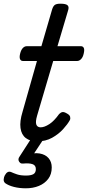

<svg xmlns="http://www.w3.org/2000/svg" viewBox="-40 -750 476 1039"><path d="M162 15Q123 15 99.5 -3Q76 -21 71 -57Q66 -93 82 -145L160 -420H84Q73 -420 68.5 -430Q64 -440 69 -460Q74 -480 83.5 -490Q93 -500 105 -500H184L242 -699Q248 -718 257.5 -724Q267 -730 287 -730Q317 -730 326 -721Q335 -712 328 -692L271 -500H398Q409 -500 413.5 -490.5Q418 -481 413 -460Q409 -441 399 -430.5Q389 -420 378 -420H248L161 -125Q151 -91 156.5 -76Q162 -61 180 -61Q200 -61 226.5 -78Q253 -95 280 -133Q289 -142 298 -143.5Q307 -145 322 -136Q337 -128 339.5 -118Q342 -108 338 -100Q326 -78 301.5 -51Q277 -24 242 -4.5Q207 15 162 15ZM100 269Q65 269 35.5 261.5Q6 254 -12 241Q-21 233 -20 220.5Q-19 208 -14 199Q-7 186 1.5 181.5Q10 177 20 181Q33 187 52 193.5Q71 200 101 200Q127 200 140.5 192.5Q154 185 154 165Q154 144 135 138Q116 132 87 135Q76 136 71.5 133Q67 130 63 124Q59 117 60 110.5Q61 104 66 97L137 -13H206L128 105L99 89Q143 75 174.5 80.5Q206 86 223 106Q240 126 240 156Q240 193 221 218Q202 243 170.5 256Q139 269 100 269Z"/></svg>

Font: Playwrite AU SA
Style: Regular
Weight: 400
Designer: Veronika Burian, José Scaglione
Foundry: TypeTogether
Version: Version 1.002